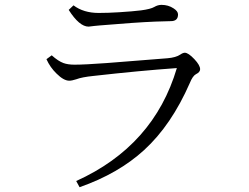

<svg xmlns="http://www.w3.org/2000/svg" viewBox="-20 -762 1040 801"><path d="M286.6 -739.7Q328.6 -708 391.6 -708Q430.2 -708 476.6 -710.9Q533.7 -714.4 568.8 -718.8Q608.4 -724.1 623.5 -732.9Q638.2 -741.7 653.8 -741.7Q682.1 -741.7 704.1 -727.1Q722.7 -715.3 722.7 -701.7Q722.7 -673.8 692.9 -673.8Q671.9 -673.8 627.9 -671.9Q544.9 -668.5 395 -655.8L374 -653.8L349.6 -650.9Q311 -650.9 266.6 -720.7ZM195.8 -531.2Q223.1 -506.8 244.6 -499Q263.2 -492.2 291 -492.2Q334 -492.2 425.8 -499Q584.5 -511.2 678.7 -519Q713.9 -522 731.9 -534.2Q743.2 -542 751 -542Q765.6 -542 791 -515.1Q814.9 -489.7 814.9 -473.1Q814.9 -460.9 796.9 -452.1Q783.7 -444.8 772 -416Q694.8 -239.7 581.5 -136.2Q474.6 -38.1 312 19L297.9 -6.8Q621.6 -153.3 717.8 -478Q560.5 -466.8 370.6 -445.3Q321.8 -440.4 297.9 -431.2Q279.8 -425.3 269 -425.3Q245.6 -425.3 215.8 -455.1Q189 -481 173.8 -515.1Z"/></svg>

Font: I.Ming
Style: Regular
Weight: 400
Designer: Ichiten Fonts Project
Version: Version 5.10 Mar 24, 2018